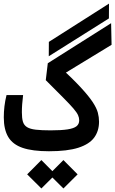

<svg xmlns="http://www.w3.org/2000/svg" viewBox="-20 -833 638 1063"><path d="M251 4.4Q160.2 4.4 105.2 -14.4Q50.3 -33.2 25.6 -74.7Q1 -116.2 1 -183.6Q1 -213.4 4.6 -244.4Q8.3 -275.4 16.1 -306.6H107.9Q104.5 -278.3 102.8 -256.1Q101.1 -233.9 101.1 -211.4Q101.1 -178.7 106.9 -159.2Q112.8 -139.6 129.6 -129.2Q146.5 -118.7 178 -115Q209.5 -111.3 260.3 -111.3Q319.8 -111.3 354.2 -116.7Q388.7 -122.1 403.6 -134Q418.5 -146 418.5 -167Q418.5 -181.2 411.9 -195.8Q405.3 -210.4 386.2 -232.7Q367.2 -254.9 330.3 -292Q293.5 -329.1 233.4 -389.2L244.6 -482.9L595.2 -704.6L597.7 -585L282.7 -393.1L307.1 -466.8Q382.8 -397 427 -349.1Q471.2 -301.3 493.2 -267.8Q515.1 -234.4 521.7 -209.2Q528.3 -184.1 528.3 -159.2Q528.3 -107.9 501.5 -71.3Q474.6 -34.7 413.8 -15.1Q353 4.4 251 4.4ZM250 -521.5 250.5 -601.1 583.5 -813 583 -731ZM331.1 210.4 252.4 132.3 331.1 53.2 409.7 132.3ZM209 210.4 130.4 132.3 209 53.2 287.6 132.3Z"/></svg>

Font: Cascadia Code Medium
Style: Regular
Weight: 500
Monospace: yes
Designer: Aaron Bell
Foundry: Saja Typeworks
Version: Version 2407.024